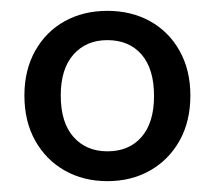

<svg xmlns="http://www.w3.org/2000/svg" viewBox="-20 -734 396 354"><path d="M178 -400Q134 -400 99.5 -419.5Q65 -439 45 -474.5Q25 -510 25 -558Q25 -605 45 -640.5Q65 -676 99.5 -695Q134 -714 178 -714Q222 -714 256.5 -695Q291 -676 311 -640.5Q331 -605 331 -558Q331 -510 311 -474.5Q291 -439 256.5 -419.5Q222 -400 178 -400ZM178 -455Q218 -455 241 -481.5Q264 -508 264 -557Q264 -607 241 -633.5Q218 -660 178 -660Q139 -660 115.5 -633.5Q92 -607 92 -558Q92 -508 115.5 -481.5Q139 -455 178 -455Z"/></svg>

Font: Nunito Sans 12pt ExtraLight 10pt Medium
Style: Regular
Weight: 500
Version: Version 3.101;gftools[0.9.27]